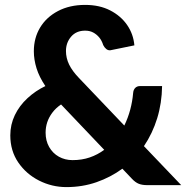

<svg xmlns="http://www.w3.org/2000/svg" viewBox="-20 -755 778 783"><path d="M251 8Q192 8 139.5 -18.5Q87 -45 54.5 -92.5Q22 -140 22 -203Q22 -247 40.5 -285.5Q59 -324 92 -354.5Q125 -385 165 -404Q140 -441 129 -476.5Q118 -512 118 -546Q118 -600 143.5 -642.5Q169 -685 216.5 -710Q264 -735 327 -735Q386 -735 429.5 -712.5Q473 -690 498.5 -653Q524 -616 528 -570L430 -550Q421 -549 413.5 -555Q406 -561 401 -571Q395 -590 384.5 -602.5Q374 -615 360 -622.5Q346 -630 327 -630Q291 -630 270 -605.5Q249 -581 249 -547Q249 -518 262 -491.5Q275 -465 302 -437L487 -243Q502 -274 511 -307.5Q520 -341 523 -376Q524 -389 531.5 -396.5Q539 -404 551 -404H641Q640 -334 621 -272.5Q602 -211 567 -159L719 0H580Q560 0 546 -5.5Q532 -11 518 -26L479 -67Q431 -32 373.5 -12Q316 8 251 8ZM276 -102Q314 -102 346 -113Q378 -124 405 -144L229 -329Q207 -314 193 -295Q179 -276 172.5 -256Q166 -236 166 -214Q166 -181 180.5 -155.5Q195 -130 220 -116Q245 -102 276 -102Z"/></svg>

Font: Aleo ExtraBold
Style: Regular
Weight: 800
Designer: Alessio Laiso
Foundry: Alessio Laiso
Version: Version 2.001;gftools[0.9.29]